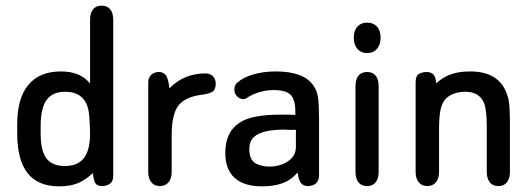

<svg xmlns="http://www.w3.org/2000/svg" viewBox="-20 -650 1885 680"><path d="M299 -354Q265 -397 196 -397Q120 -397 80.5 -349.5Q41 -302 41 -211V-177Q41 -83 78 -36.5Q115 10 189 10Q228 10 255 -1Q282 -12 309 -37Q312 -8 319 0.5Q326 9 340 9Q357 9 369 1Q381 -7 381 -27V-580Q381 -604 370.5 -617Q360 -630 340 -630Q320 -630 309.5 -617Q299 -604 299 -580ZM298 -209 299 -177Q299 -118 277 -90Q255 -62 210 -62Q165 -62 144.5 -89Q124 -116 124 -176V-204Q124 -267 145 -296Q166 -325 211 -325Q259 -325 280 -293Q289 -280 293 -261Q297 -242 298 -209Z M580 -337Q576 -373 567 -384Q558 -395 543 -395Q526 -395 515.5 -385Q505 -375 505 -358V-41Q505 -18 516 -4.5Q527 9 546 9Q566 9 577 -4.5Q588 -18 588 -41V-171Q588 -246 612.5 -277Q637 -308 699 -315Q720 -318 732 -325Q744 -332 744 -354Q744 -370 734 -380Q724 -390 708 -390Q631 -390 580 -337Z M1026 -243Q1009 -244 1000 -244Q991 -244 986 -244Q981 -244 975 -244Q922 -244 886 -237Q850 -230 828 -215Q778 -183 778 -108Q778 -50 811 -20Q844 10 908 10Q951 10 981.5 -1.5Q1012 -13 1034 -39Q1038 -10 1047 -0.5Q1056 9 1070 9Q1089 9 1099.5 -1Q1110 -11 1110 -29V-226Q1110 -279 1106.5 -303.5Q1103 -328 1092 -344Q1075 -371 1041 -384Q1007 -397 957 -397Q915 -397 879 -387Q843 -377 821 -358Q810 -349 810 -333Q810 -319 819.5 -309Q829 -299 842 -299Q850 -299 857 -305Q876 -317 900 -324Q924 -331 949 -331Q992 -331 1009 -314.5Q1026 -298 1026 -254ZM1028 -190V-129Q1028 -106 1013.5 -90.5Q999 -75 978 -67.5Q957 -60 935 -60Q903 -60 883 -73Q863 -86 863 -122Q863 -149 878 -163.5Q893 -178 920.5 -184.5Q948 -191 988 -191Q997 -190 1007.5 -190Q1018 -190 1028 -190Z M1280 -570Q1259 -570 1246 -556Q1233 -542 1233 -516Q1233 -491 1246 -476.5Q1259 -462 1280 -462Q1302 -462 1315 -477Q1328 -492 1328 -516Q1328 -542 1315 -556Q1302 -570 1280 -570ZM1239 -41Q1239 -18 1249.5 -4.5Q1260 9 1280 9Q1300 9 1310.5 -4.5Q1321 -18 1321 -41V-345Q1321 -369 1310.5 -382Q1300 -395 1280 -395Q1260 -395 1249.5 -382Q1239 -369 1239 -345Z M1525 -355Q1523 -380 1513.5 -387.5Q1504 -395 1493 -395Q1475 -395 1463.5 -388Q1452 -381 1452 -358V-41Q1452 -18 1463 -4.5Q1474 9 1493 9Q1513 9 1524 -4.5Q1535 -18 1535 -41V-192Q1535 -232 1539 -255Q1543 -278 1553 -293Q1563 -308 1583 -316.5Q1603 -325 1628 -325Q1677 -325 1694 -286Q1699 -274 1701.5 -252.5Q1704 -231 1704 -201V-41Q1704 -18 1714.5 -4.5Q1725 9 1745 9Q1765 9 1775.5 -4.5Q1786 -18 1786 -41V-208Q1786 -244 1784.5 -269Q1783 -294 1778 -308Q1753 -397 1645 -397Q1606 -397 1577.5 -387Q1549 -377 1525 -355Z"/></svg>

Font: Beiruti Medium
Style: Regular
Weight: 500
Designer: Arlette Boutros
Foundry: Boutros
Version: Version 1.41